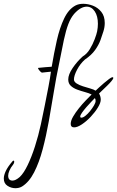

<svg xmlns="http://www.w3.org/2000/svg" viewBox="-191 -654 616 1010"><path d="M-110 336Q-132 336 -151.5 323.5Q-171 311 -171 285Q-171 268 -160.5 245.5Q-150 223 -125 194Q-122 191 -120 191Q-116 191 -116 197Q-116 204 -122 212Q-135 228 -141.5 243.5Q-148 259 -148 270Q-148 296 -125 296Q-109 296 -87 277Q-66 257 -45.5 214.5Q-25 172 -7 116Q11 60 24 0Q34 -47 44.5 -99Q55 -151 64 -198.5Q73 -246 77 -277Q65 -276 53 -274.5Q41 -273 30 -272Q27 -272 21 -278Q15 -284 11 -290.5Q7 -297 11 -297Q48 -301 81 -303Q93 -375 108 -441.5Q123 -508 146.5 -557Q170 -606 206 -625Q223 -634 247 -634Q272 -634 298 -624Q324 -614 342 -591.5Q360 -569 360 -533Q360 -511 353 -489Q347 -469 337.5 -443Q328 -417 309 -390.5Q290 -364 256 -341Q231 -319 214.5 -287.5Q198 -256 198 -236Q198 -224 212 -215Q226 -206 245.5 -200Q265 -194 284 -188.5Q303 -183 312 -177Q317 -182 329 -193Q341 -204 356 -217Q371 -230 383.5 -239Q396 -248 401 -248Q405 -248 405 -244Q405 -239 395.5 -227.5Q386 -216 372.5 -203Q359 -190 347 -178.5Q335 -167 330 -162Q339 -147 339 -130Q339 -113 324 -88.5Q309 -64 286.5 -40Q264 -16 240 0Q216 16 199 16Q181 16 181 -2Q181 -19 193.5 -40.5Q206 -62 224 -84.5Q242 -107 260.5 -126Q279 -145 291 -157Q277 -164 256.5 -169.5Q236 -175 215.5 -182.5Q195 -190 181.5 -202.5Q168 -215 168 -236Q168 -262 191 -296Q214 -330 244 -357Q266 -370 281.5 -395.5Q297 -421 307 -447.5Q317 -474 320 -489Q322 -500 323 -509.5Q324 -519 324 -529Q324 -569 307.5 -594Q291 -619 265 -619Q250 -619 233.5 -610Q217 -601 199 -581Q181 -560 168.5 -527.5Q156 -495 145 -444Q134 -393 119 -315Q105 -250 92.5 -173Q80 -96 66 -17.5Q52 61 33.5 131Q15 201 -11.5 252.5Q-38 304 -75 327Q-90 336 -110 336ZM237 -35Q246 -35 258.5 -45Q271 -55 283 -70Q295 -85 303.5 -99.5Q312 -114 312 -123Q312 -133 308 -138Q302 -132 289.5 -119Q277 -106 263.5 -90.5Q250 -75 240.5 -61.5Q231 -48 231 -41Q231 -35 237 -35Z"/></svg>

Font: Licorice
Style: Regular
Weight: 400
Designer: Robert E. Leuschke
Foundry: Robert E. Leuschke
Version: Version 1.010; ttfautohint (v1.8.3)